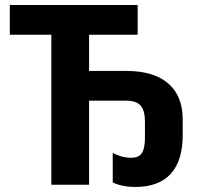

<svg xmlns="http://www.w3.org/2000/svg" viewBox="-20 -734 796 763"><path d="M517 9C643 9 706 -62 706 -197V-261C706 -382 628 -452 485 -452H334V-596H527V-714H19V-596H184V0H334V-334H480C534 -334 556 -311 556 -250V-188C556 -115 531 -107 498 -107C477 -107 451 -114 428 -126V-9C452 3 485 9 517 9Z"/></svg>

Font: Noto Sans Display
Style: Bold
Weight: 700
Designer: Monotype Design Team
Foundry: Monotype Imaging Inc.
Version: Version 1.900